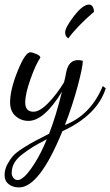

<svg xmlns="http://www.w3.org/2000/svg" viewBox="-40 -537 481 837"><path d="M114 77 174 46Q204 -31 230 -137Q152 -10 84 -10Q52 -10 28 -31Q4 -52 4 -91Q4 -146 37 -227.5Q70 -309 92 -309Q101 -309 118.5 -301.5Q136 -294 136 -286Q116 -257 93 -192.5Q70 -128 70 -90Q70 -50 106 -50Q133 -50 169.5 -87Q206 -124 239 -178Q244 -195 249 -224Q260 -275 300 -275Q309 -275 321 -272Q321 -245 298.5 -161Q276 -77 243 8Q356 -36 408 -162L421 -152Q384 -35 232 35Q132 280 43 280Q16 280 -2 266Q-20 252 -20 227Q-20 202 -8 179.5Q4 157 17.5 142Q31 127 63.5 106.5Q96 86 114 77ZM11 218Q11 228 18 238Q25 248 38 248Q49 248 67 232Q85 216 112 173.5Q139 131 164 70Q124 91 103.5 103.5Q83 116 58 135Q33 154 22 174Q11 194 11 218ZM244 -396Q244 -417 282.5 -467Q321 -517 348 -517Q367 -517 370 -486Q296 -422 258 -370Q244 -377 244 -396Z"/></svg>

Font: DancingScriptRegular
Style: Regular
Weight: 400
Designer: Pablo Impallari
Foundry: Pablo Impallari. www.impallari.com
Version: Version 1.002